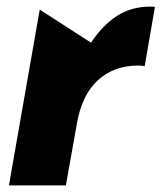

<svg xmlns="http://www.w3.org/2000/svg" viewBox="-20 -560 488 580"><path d="M434 -540Q377 -540 333.5 -512Q290 -484 255 -431L100 -531L7 0H179L212 -185Q227 -273 275.5 -317.5Q324 -362 397 -362Q409 -362 417 -360L448 -539Q444 -540 434 -540Z"/></svg>

Font: Geom ExtraBold
Style: Bold Italic
Weight: 800
Italic angle: -10°
Version: Version 1.102